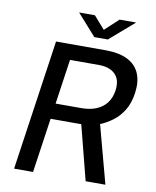

<svg xmlns="http://www.w3.org/2000/svg" viewBox="-96 -975 853 1048"><g transform="rotate(10 330.0 -450.5)"><path d="M55 0 160 -723H434.5Q511.5 -723 558.8 -698.2Q606 -673.5 624.2 -628Q642.5 -582.5 633.5 -520.5Q625 -462 600.5 -423Q576 -384 542.8 -359.5Q509.5 -335 475 -321L561 0H451.5L374 -302.5H204L160 0ZM216.5 -389H359.5Q406 -389 441.5 -403.5Q477 -418 498.5 -446.2Q520 -474.5 526 -515.5Q534.5 -575.5 503.5 -606.5Q472.5 -637.5 412.5 -637.5H252.5ZM361.5 -783 256.5 -901H344L405.5 -831L481 -901H572.5L436.5 -783Z"/></g></svg>

Font: Public Sans Thin Medium
Style: Italic
Weight: 500
Italic angle: -8°
Version: Version 2.001